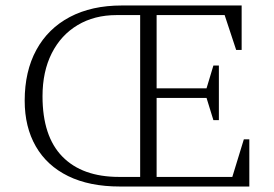

<svg xmlns="http://www.w3.org/2000/svg" viewBox="-20 -680 999 700"><path d="M417 0Q306 0 228.5 -38Q151 -76 110.5 -146.5Q70 -217 70 -313Q70 -420 112.5 -498Q155 -576 234.5 -618Q314 -660 424 -660H861V-498H841L799 -625H551V-358H733L758 -441H778V-242H758L733 -323H551V-35H827L869 -172H889V0ZM414 -35H491V-625H405Q324 -625 263 -588.5Q202 -552 168.5 -485.5Q135 -419 135 -329Q135 -183 207.5 -109Q280 -35 414 -35Z"/></svg>

Font: Spectral SC ExtraLight
Style: Regular
Weight: 275
Designer: Jean-Baptiste Levee
Foundry: Production Type
Version: Version 2.001